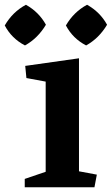

<svg xmlns="http://www.w3.org/2000/svg" viewBox="-74 -787 470 807"><path d="M-54 -680Q-21 -737 35 -767Q90 -736 119 -683Q85 -626 31 -596Q-25 -625 -54 -680ZM203 -680Q236 -737 292 -767Q347 -736 376 -683Q342 -626 288 -596Q232 -625 203 -680ZM37 -459 32 -510 258 -542V-67L333 -53L323 0H30V-35L118 -65V-444Z"/></svg>

Font: Brawler
Style: Bold
Weight: 700
Designer: Oleg Frolov, Haley Fiege
Foundry: Oleg Frolov, Haley Fiege
Version: Version 1.101; ttfautohint (v1.8.3)